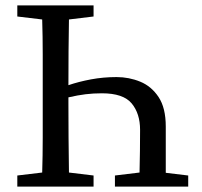

<svg xmlns="http://www.w3.org/2000/svg" viewBox="-20 -690 746 710"><path d="M44 0V-41L136 -52Q138 -115 138 -180Q138 -245 138 -310V-359Q138 -424 138 -489Q138 -554 136 -618L44 -629V-670H326V-629L235 -618Q234 -562 233.5 -502Q233 -442 233 -375Q271 -388 316.5 -396.5Q362 -405 411 -405Q457 -405 498.5 -388Q540 -371 566.5 -331Q593 -291 593 -222V-51L676 -41V0H405V-41L496 -52Q497 -91 497.5 -132Q498 -173 498 -210Q498 -270 467 -307.5Q436 -345 357 -345Q325 -345 296.5 -341.5Q268 -338 233 -330V-310Q233 -246 233.5 -181.5Q234 -117 235 -52L326 -41V0Z"/></svg>

Font: Source Serif 4
Style: Regular
Weight: 400
Designer: Frank Grießhammer
Foundry: Adobe
Version: Version 4.005;hotconv 1.1.0;makeotfexe 2.6.0